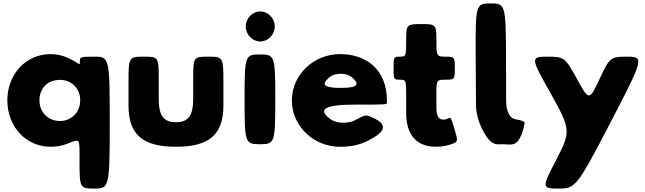

<svg xmlns="http://www.w3.org/2000/svg" viewBox="-20 -845 3778 1125"><path d="M23 -257C23 -107 128 15 278 15C313 15 344 9 372 -2C452 -32 446 -45 446 106C446 256 449 260 535 260C620 260 623 249 623 -127C623 -502 621 -513 536 -513C450 -513 448 -512 448 -484C447 -456 454 -471 375 -507C346 -520 313 -528 278 -528C128 -528 23 -407 23 -257ZM211 -257C211 -327 259 -377 331 -377C400 -377 450 -327 450 -257C450 -186 397 -136 331 -136C264 -136 211 -186 211 -257Z M822 -513C736 -513 733 -509 733 -370V-226C733 -54 819 15 1011 15C1203 15 1289 -54 1289 -226V-370C1289 -509 1286 -513 1201 -513C1115 -513 1112 -510 1112 -391V-269C1112 -168 1085 -129 1011 -129C937 -129 910 -168 910 -269V-391C910 -510 907 -513 822 -513Z M1503 0C1590 0 1593 -7 1593 -263C1593 -519 1590 -526 1503 -526C1416 -526 1413 -519 1413 -263C1413 -7 1416 0 1503 0ZM1420 -690C1420 -642 1459 -602 1505 -602C1551 -602 1590 -642 1590 -690C1590 -738 1551 -778 1505 -778C1459 -778 1420 -738 1420 -690Z M2247 -244V-256C2247 -436 2128 -528 1972 -528C1817 -528 1690 -406 1690 -256C1690 -107 1817 15 1972 15C2029 15 2081 6 2126 -16C2260 -79 2236 -120 2174 -151C2112 -182 2118 -167 2053 -137C2034 -129 2014 -126 1985 -126C1963 -126 1935 -133 1913 -149C1842 -203 1879 -232 2060 -232C2241 -232 2247 -232 2247 -244ZM1906 -389C1923 -404 1947 -413 1977 -413C2003 -413 2025 -406 2042 -392C2094 -348 2071 -330 1977 -330C1882 -330 1859 -347 1906 -389Z M2323 -513C2287 -513 2286 -511 2286 -446C2286 -380 2287 -378 2323 -378C2359 -378 2360 -375 2360 -280V-181C2360 -90 2394 15 2535 15C2572 15 2604 7 2627 -1C2665 -14 2664 -19 2643 -89C2622 -158 2621 -159 2608 -152C2600 -148 2589 -144 2577 -144C2549 -144 2537 -167 2537 -215V-297C2537 -376 2539 -378 2591 -378C2643 -378 2645 -380 2645 -446C2645 -511 2643 -513 2591 -513C2539 -513 2537 -516 2537 -609C2537 -701 2534 -704 2449 -704C2363 -704 2360 -701 2360 -609C2360 -516 2359 -513 2323 -513Z M2767 -533 2769 -240C2768 -197 2778 -148 2798 -104C2853 17 2891 0 2926 0C2976 1 3006 17 3036 -58C3048 -86 3052 -115 3052 -115C3054 -124 3056 -128 3051 -131C3010 -155 2975 -130 2954 -196C2941 -237 2947 -248 2945 -533C2943 -817 2940 -825 2854 -825C2769 -825 2766 -817 2767 -533Z M3493 -382C3434 -254 3430 -254 3361 -382C3291 -509 3286 -513 3187 -513C3088 -513 3088 -507 3207 -297C3325 -86 3325 -75 3240 90C3154 255 3154 260 3253 260C3352 260 3361 249 3557 -127C3752 -502 3755 -513 3656 -513C3557 -513 3552 -509 3493 -382Z"/></svg>

Font: Hussar Print
Style: Bold
Weight: 700
Foundry: Cannot Into Space Fonts
Version: Version 2.00